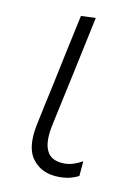

<svg xmlns="http://www.w3.org/2000/svg" viewBox="-65 -541 424 596"><g transform="rotate(10 147.0 -243.0)"><path d="M162.5 9.5Q108 9.5 79.5 -27.5Q61 -50.5 61 -90.5Q61 -114 67.5 -143.5Q76 -183.5 82 -212Q88 -240.5 95 -271.5Q108 -334 119.2 -386.5Q130.5 -439 142.5 -494.5L189 -496.5Q169.5 -404.5 153 -327Q136 -249 124.5 -195L114 -146Q108.5 -120.5 108.5 -101Q108.5 -78 116 -63Q129.5 -34.5 172.5 -34.5Q197.5 -34.5 228 -51.5L224 -4.5Q213 1.5 197.8 5.5Q182.5 9.5 162.5 9.5Z"/></g></svg>

Font: Heraclito ExtraLight
Style: Italic
Weight: 200
Italic angle: -12°
Designer: Kostas Bartsokas (font) & Cristiano Sobral (main changes)
Foundry: Kostas Bartsokas (font) & Cristiano Sobral (main changes)
Version: Version 1.00;July 8, 2020;FontCreator 13.0.0.2655 64-bit